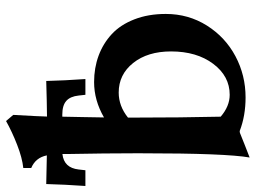

<svg xmlns="http://www.w3.org/2000/svg" viewBox="-168 -693 833 625"><g transform="rotate(-90 248.5 -380.5)"><path d="M293.9 -490.7Q339.8 -490.7 379.6 -476.1Q419.4 -461.4 450 -433.1Q480.5 -404.8 498 -359.6Q515.6 -314.5 515.6 -257.3Q515.6 -183.6 477.8 -123.5Q439.9 -63.5 377.9 -30.5Q315.9 2.4 243.7 2.4Q184.1 2.4 134.8 -16.6H130.9Q130.4 -16.6 124.5 -14.6H125Q117.2 -11.2 86.7 0.7Q56.2 12.7 48.3 15.6Q62 -62 62 -335.4V-361.3Q62 -451.2 59.6 -580.6V-593.8Q14.6 -588.9 9.3 -541L6.8 -519H-44.4Q-39.6 -587.9 -38.1 -646.5Q-11.2 -645.5 55.2 -644.5Q47.9 -681.2 14.2 -695.3V-721.2Q46.9 -724.6 89.6 -741.2Q132.3 -757.8 167 -777.3L187 -753.9Q182.1 -668.5 181.6 -644Q231.4 -644.5 297.4 -646.5Q298.8 -587.9 303.7 -519H252.4L250 -541Q247.1 -568.4 232.4 -581.3Q217.8 -594.2 188 -594.2H181.2Q180.7 -575.2 179.9 -528.6Q179.2 -481.9 178.7 -458.5Q234.4 -490.7 293.9 -490.7ZM178.2 -361.3Q178.2 -208 181.2 -78.6Q215.3 -49.3 252.4 -49.3Q313 -49.3 353.3 -103Q393.6 -156.7 393.6 -240.2Q393.6 -316.4 356 -363.5Q318.4 -410.6 259.8 -410.6Q215.8 -410.6 178.2 -380.4Z"/></g></svg>

Font: Flanker
Style: Bold
Weight: 700
Designer: Flanker
Foundry: Flanker
Version: Version 2.021